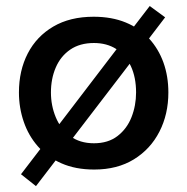

<svg xmlns="http://www.w3.org/2000/svg" viewBox="-20 -566 637 654"><path d="M301 11.5Q237 11.5 189 -9.8Q141 -31 109 -67.5Q77 -104 60.8 -151.5Q44.5 -199 44.5 -251Q44.5 -325.5 74.5 -383.8Q104.5 -442 161.5 -475.5Q218.5 -509 299 -509Q360.5 -509 408 -489.5Q455.5 -470 487.8 -434.8Q520 -399.5 536.8 -352.8Q553.5 -306 553.5 -251Q553.5 -177 523 -117.5Q492.5 -58 436 -23.2Q379.5 11.5 301 11.5ZM300 -78Q348.5 -78 380.5 -102.8Q412.5 -127.5 428 -167Q443.5 -206.5 443.5 -251Q443.5 -302.5 425.8 -340.5Q408 -378.5 376 -399Q344 -419.5 300 -419.5Q252 -419.5 219.2 -397Q186.5 -374.5 170 -336.2Q153.5 -298 153.5 -251Q153.5 -206.5 169.8 -167Q186 -127.5 218.8 -102.8Q251.5 -78 300 -78ZM102.5 68 51.5 27.5Q90.5 -23.5 124.8 -68.2Q159 -113 198 -164L342 -352.5Q383.5 -407 418.5 -452.5Q453.5 -498 490 -545.5L542.5 -507Q505.5 -458.5 470 -412Q434.5 -365.5 394 -312.5L248 -122Q208 -70 173.8 -25Q139.5 20 102.5 68Z"/></svg>

Font: Commissioner Thin Medium
Style: Regular
Weight: 500
Version: Version 1.000